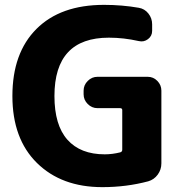

<svg xmlns="http://www.w3.org/2000/svg" viewBox="-20 -760 755 790"><path d="M401 10Q233 10 132 -89.5Q31 -189 31 -365Q31 -542 130 -641Q229 -740 408 -740Q482 -740 551 -728Q575 -724 590.5 -704.5Q606 -685 606 -660V-633Q606 -612 589 -599Q572 -586 551 -591Q489 -605 428 -605Q204 -605 204 -365Q204 -245 257.5 -185Q311 -125 411 -125Q442 -125 474 -133Q483 -135 483 -144V-307Q483 -315 474 -315H381Q358 -315 341 -332Q324 -349 324 -372V-387Q324 -410 341 -427Q358 -444 381 -444H588Q611 -444 627.5 -427Q644 -410 644 -387V-88Q644 -62 629 -41.5Q614 -21 590 -14Q500 10 401 10Z"/></svg>

Font: Rounded Mplus 1c ExtraBold
Style: Regular
Weight: 800
Version: Version 1.059.20150529